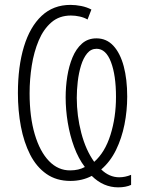

<svg xmlns="http://www.w3.org/2000/svg" viewBox="-20 -745 599 801"><path d="M510.7 -342.3Q510.7 -283.2 499.3 -225.6Q487.8 -168 463.9 -119.1Q439.9 -70.3 402.3 -38.1Q436 -5.4 477.5 -5.4Q502 -5.4 526.9 -15.6V26.4Q504.9 36.6 473.1 36.6Q411.1 36.6 362.8 -11.2Q323.2 9.8 273.9 9.8Q215.3 9.8 173.6 -19.5Q131.8 -48.8 105.7 -100.1Q79.6 -151.4 67.1 -217.5Q54.7 -283.7 54.7 -356.9Q54.7 -467.3 79.8 -550.3Q105 -633.3 153.8 -679Q202.6 -724.6 273.9 -724.6Q295.4 -724.6 318.8 -720Q342.3 -715.3 361.3 -705.1L345.2 -663.6Q331.1 -671.9 312.7 -676Q294.4 -680.2 275.9 -680.2Q227.5 -680.2 194.6 -651.9Q161.6 -623.5 141.6 -576.2Q121.6 -528.8 112.5 -471.4Q103.5 -414.1 103.5 -356Q103.5 -257.3 125 -184.8Q146.5 -112.3 184.6 -73Q222.7 -33.7 272.9 -34.2Q308.1 -34.2 334 -48.3Q307.1 -83.5 289.3 -131.8Q271.5 -180.2 262.7 -233.6Q253.9 -287.1 253.9 -338.9Q253.9 -382.8 260.7 -426.3Q267.6 -469.7 282.5 -505.6Q297.4 -541.5 322 -563.2Q346.7 -585 382.3 -585Q424.3 -585 452.9 -554.2Q481.4 -523.4 496.1 -468.8Q510.7 -414.1 510.7 -342.3ZM463.9 -340.8Q463.9 -431.2 442.9 -486.3Q421.9 -541.5 382.8 -541.5Q359.4 -541.5 343.5 -522.2Q327.6 -502.9 318.1 -471.9Q308.6 -440.9 304.4 -405Q300.3 -369.1 300.3 -336.4Q300.3 -262.2 319.1 -190.4Q337.9 -118.7 373 -69.8Q418 -109.4 440.9 -182.4Q463.9 -255.4 463.9 -340.8Z"/></svg>

Font: Open Sans Condensed Light
Style: Regular
Weight: 300
Width: 3
Designer: Monotype Design Team
Foundry: Monotype Imaging Inc.
Version: Version 3.003; ttfautohint (v1.8.4)